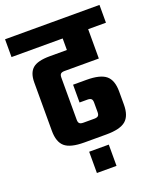

<svg xmlns="http://www.w3.org/2000/svg" viewBox="-168 -725 811 984"><g transform="rotate(-20 237.5 -233.5)"><path d="M398 -379H211Q197 -379 190.5 -373.5Q184 -368 184 -353V-123Q184 -108 190.5 -102.5Q197 -97 211 -97H271Q285 -97 291.5 -102.5Q298 -108 298 -123V-175Q298 -190 291.5 -195.5Q285 -201 271 -201H228V-298H301Q376 -298 407 -272Q438 -246 438 -185V-113Q438 -52 407 -26Q376 0 301 0H181Q106 0 75.5 -26Q45 -52 45 -113V-377Q45 -429 72 -452.5Q99 -476 166 -476H259V-539H-20V-636H495V-539H398ZM188 169V53H295V169Z"/></g></svg>

Font: Teko SemiBold
Style: Regular
Weight: 600
Designer: Manushi Parikh, Jonny Pinhorn
Foundry: Indian Type Foundry
Version: Version 1.106;PS 1.0;hotconv 1.0.78;makeotf.lib2.5.61930; tt